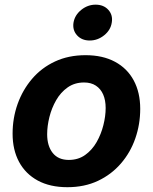

<svg xmlns="http://www.w3.org/2000/svg" viewBox="-20 -780 646 811"><path d="M264.6 10.7Q191.4 10.7 139.6 -17.3Q87.9 -45.4 60.5 -96.2Q33.2 -147 33.2 -215.3Q33.2 -281.2 54.4 -340.8Q75.7 -400.4 115.5 -447Q155.3 -493.7 212.4 -520.3Q269.5 -546.9 341.3 -546.9Q414.1 -546.9 465.8 -519Q517.6 -491.2 544.9 -440.2Q572.3 -389.2 572.3 -320.3Q572.3 -254.9 551.5 -195.3Q530.8 -135.7 490.7 -89.4Q450.7 -43 393.8 -16.1Q336.9 10.7 264.6 10.7ZM270.5 -104.5Q310.5 -104.5 339.8 -125.5Q369.1 -146.5 388.2 -179.9Q407.2 -213.4 416.7 -251.5Q426.3 -289.6 426.3 -323.7Q426.3 -356.9 415.8 -380.9Q405.3 -404.8 385 -418.2Q364.7 -431.6 335 -431.6Q295.4 -431.6 265.9 -410.9Q236.3 -390.1 217.3 -356.9Q198.2 -323.7 188.7 -285.6Q179.2 -247.6 179.2 -212.9Q179.2 -163.6 202.6 -134Q226.1 -104.5 270.5 -104.5ZM358.9 -608.9Q325.2 -608.9 305.4 -630.9Q285.6 -652.8 290.5 -684.6Q295.9 -716.3 323.2 -738.3Q350.6 -760.3 383.8 -760.3Q418 -760.3 437.7 -738.3Q457.5 -716.3 452.1 -684.6Q447.3 -652.8 419.9 -630.9Q392.6 -608.9 358.9 -608.9Z"/></svg>

Font: Inter 18pt
Style: Bold Italic
Weight: 700
Italic angle: -9.3988°
Designer: Rasmus Andersson
Foundry: rsms
Version: Version 4.001;git-66647c0bb